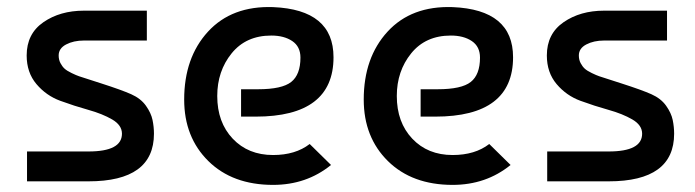

<svg xmlns="http://www.w3.org/2000/svg" viewBox="-20 -510 1956 540"><path d="M393 -480V-396H216Q187 -396 166 -385Q145 -374 145 -354Q145 -342 150 -332.5Q155 -323 161.5 -317Q168 -311 181.5 -304.5Q195 -298 202.5 -295.5Q210 -293 266 -275Q322 -257 349 -245Q376 -233 390.5 -212.5Q405 -192 409 -172.5Q413 -153 413 -134Q413 0 229 0H56V-84H229Q323 -84 323 -134Q323 -158 295.5 -174Q268 -190 228.5 -201Q189 -212 149.5 -226.5Q110 -241 82.5 -273.5Q55 -306 55 -354Q55 -415 102 -447.5Q149 -480 216 -480Z M748 -490Q918 -483 918 -349Q918 -182 699 -182H658V-259H706Q773 -259 799 -279.5Q825 -300 825 -348Q825 -379 802 -394.5Q779 -410 743 -410Q672 -410 631.5 -360Q591 -310 591 -240Q591 -166 634.5 -120Q678 -74 748 -74Q811 -74 851 -105L911 -46Q842 10 748 10Q634 10 566 -57Q498 -124 498 -230Q498 -348 565 -421Q632 -494 748 -490Z M1253 -490Q1423 -483 1423 -349Q1423 -182 1204 -182H1163V-259H1211Q1278 -259 1304 -279.5Q1330 -300 1330 -348Q1330 -379 1307 -394.5Q1284 -410 1248 -410Q1177 -410 1136.5 -360Q1096 -310 1096 -240Q1096 -166 1139.5 -120Q1183 -74 1253 -74Q1316 -74 1356 -105L1416 -46Q1347 10 1253 10Q1139 10 1071 -57Q1003 -124 1003 -230Q1003 -348 1070 -421Q1137 -494 1253 -490Z M1856 -480V-396H1679Q1650 -396 1629 -385Q1608 -374 1608 -354Q1608 -342 1613 -332.5Q1618 -323 1624.5 -317Q1631 -311 1644.5 -304.5Q1658 -298 1665.5 -295.5Q1673 -293 1729 -275Q1785 -257 1812 -245Q1839 -233 1853.5 -212.5Q1868 -192 1872 -172.5Q1876 -153 1876 -134Q1876 0 1692 0H1519V-84H1692Q1786 -84 1786 -134Q1786 -158 1758.5 -174Q1731 -190 1691.5 -201Q1652 -212 1612.5 -226.5Q1573 -241 1545.5 -273.5Q1518 -306 1518 -354Q1518 -415 1565 -447.5Q1612 -480 1679 -480Z"/></svg>

Font: Baumans
Style: Regular
Weight: 400
Designer: Henadij Zarechnjuk
Foundry: Cyreal (www.cyreal.org)
Version: Version 001.001